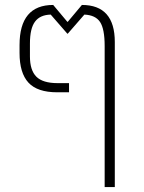

<svg xmlns="http://www.w3.org/2000/svg" viewBox="-20 -598 582 776"><path d="M403 -412Q403 -481 384.5 -509Q366 -537 321 -539L254 -462H252L185 -539Q142 -538 121.5 -510.5Q101 -483 101 -422V-370Q101 -314 127 -288Q153 -262 213 -262H259V-225H211Q131 -225 95 -264Q59 -303 59 -384V-416Q59 -578 195 -578L252 -510H254L311 -578Q444 -578 444 -428V158H403Z"/></svg>

Font: Anuphan ExtraLight
Style: Regular
Weight: 200
Designer: Cadson Demak
Version: Version 3.001